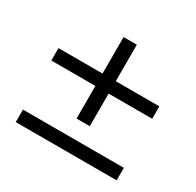

<svg xmlns="http://www.w3.org/2000/svg" viewBox="-128 -743 876 857"><g transform="rotate(30 310.0 -314.5)"><path d="M345.2 -411.1H569.8V-347.2H345.2V-179.2H276.9V-347.2H49.8V-411.1H276.9V-599.1H345.2ZM49.8 -94.2H569.8V-29.8H49.8Z"/></g></svg>

Font: Amethysta
Style: Regular
Weight: 400
Designer: Konstantin Vinogradov, Alexei Vanyashin
Foundry: Cyreal (www.cyreal.org)
Version: Version 1.003